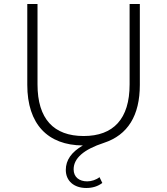

<svg xmlns="http://www.w3.org/2000/svg" viewBox="-20 -720 833 957"><path d="M116 -700V-297C116 -101 218 4 393 5C336 38 308 78 308 127C308 182 349 217 410 217C441 217 467 209 490 192L476 163C460 176 436 184 415 184C375 184 347 163 347 124C347 69 397 25 498 -8C617 -47 677 -144 677 -297V-700H626V-299C626 -127 545 -42 397 -42C248 -42 167 -127 167 -299V-700Z"/></svg>

Font: Montserrat Light
Style: Regular
Weight: 300
Designer: Julieta Ulanovsky
Foundry: Julieta Ulanovsky
Version: Version 7.200